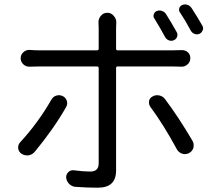

<svg xmlns="http://www.w3.org/2000/svg" viewBox="-20 -831 1010 894"><path d="M921.9 -711.9Q925.8 -706.1 925.8 -699.2Q925.8 -694.3 923.8 -690.4Q919.9 -678.7 909.2 -673.8Q898.4 -668.9 886.7 -672.9Q875 -676.8 868.2 -688.5Q842.8 -736.3 818.4 -772.5Q811.5 -781.2 814.5 -792Q817.4 -802.7 828.1 -807.6Q835 -810.5 841.8 -810.5Q846.7 -810.5 851.6 -808.6Q863.3 -805.7 871.1 -794.9Q899.4 -752 921.9 -711.9ZM802.7 -681.6Q808.6 -671.9 804.7 -660.2Q800.8 -648.4 789.1 -643.6Q778.3 -638.7 766.6 -643.1Q754.9 -647.5 749 -658.2Q724.6 -703.1 699.2 -744.1Q692.4 -752.9 695.8 -763.7Q699.2 -774.4 709 -779.3Q715.8 -782.2 722.7 -782.2Q728.5 -782.2 733.4 -780.3Q746.1 -776.4 752.9 -765.6Q778.3 -725.6 802.7 -681.6ZM218.8 -366.2Q226.6 -380.9 241.7 -385.7Q256.8 -390.6 271.5 -383.8Q286.1 -377 291 -361.8Q295.9 -346.7 288.1 -333Q230.5 -231.4 141.6 -124Q129.9 -110.4 112.3 -107.4Q109.4 -107.4 106.4 -107.4Q91.8 -107.4 80.1 -115.2Q64.5 -126 64.5 -144.5Q64.5 -158.2 74.2 -168.9Q157.2 -258.8 218.8 -366.2ZM785.2 -521.5H527.3Q520.5 -521.5 520.5 -513.7V-37.1Q520.5 2.9 499.5 22.9Q478.5 43 434.6 43Q388.7 43 332 39.1Q315.4 38.1 302.7 25.9Q290 13.7 288.1 -3.9Q287.1 -18.6 297.9 -29.3Q308.6 -40 324.2 -38.1Q369.1 -32.2 400.4 -32.2Q439.5 -32.2 439.5 -70.3V-513.7Q439.5 -521.5 431.6 -521.5H161.1Q139.6 -521.5 118.2 -520.5Q117.2 -520.5 116.2 -520.5Q100.6 -520.5 88.9 -531.2Q76.2 -543 76.2 -559.6Q76.2 -577.1 88.9 -587.9Q100.6 -598.6 115.2 -598.6Q117.2 -598.6 118.2 -598.6Q139.6 -596.7 161.1 -596.7H431.6Q439.5 -596.7 439.5 -604.5V-700.2L438.5 -727.5Q438.5 -744.1 449.2 -756.8Q460.9 -771.5 479.5 -771.5Q498 -771.5 509.8 -756.8Q521.5 -744.1 521.5 -727.5L520.5 -699.2V-604.5Q520.5 -596.7 527.3 -596.7H784.2Q805.7 -596.7 825.2 -597.7Q826.2 -597.7 827.1 -597.7Q842.8 -597.7 854.5 -587.9Q866.2 -577.1 866.2 -560.5Q866.2 -543.9 854.5 -532.2Q841.8 -520.5 826.2 -520.5Q825.2 -520.5 825.2 -520.5Q810.5 -521.5 785.2 -521.5ZM679.7 -334Q673.8 -342.8 673.8 -353.5Q673.8 -356.4 673.8 -360.4Q676.8 -375 690.4 -381.8Q700.2 -387.7 711.9 -387.7Q716.8 -387.7 721.7 -386.7Q738.3 -382.8 748 -370.1Q810.5 -287.1 876 -175.8Q881.8 -166 881.8 -155.3Q881.8 -149.4 880.9 -143.6Q876 -127 860.4 -118.2Q850.6 -113.3 840.8 -113.3Q835 -113.3 829.1 -115.2Q812.5 -120.1 803.7 -135.7Q741.2 -251 679.7 -334Z"/></svg>

Font: Gen Jyuu Gothic P Regular
Style: Regular
Weight: 400
Designer: [Source Han Sans]
Ryoko NISHIZUKA  (kana & ideographs); Paul D. Hunt (Latin, Greek & Cyrillic); Wenlong ZHANG  (bopomofo
Version: Version 1.002.20150607